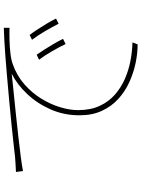

<svg xmlns="http://www.w3.org/2000/svg" viewBox="117 -854 765 1040"><g transform="rotate(-90 500.0 -334.5)"><path d="M88 -631Q116 -632 135 -633.5Q154 -635 169 -636Q186 -638 231 -643Q276 -648 338.5 -654.5Q401 -661 472.5 -667.5Q544 -674 613 -680Q671 -685 717 -688.5Q763 -692 800.5 -694Q838 -696 869 -697V-666Q839 -667 802 -666Q765 -665 730 -661Q695 -657 671 -648Q609 -626 562.5 -585Q516 -544 485 -493.5Q454 -443 438.5 -391Q423 -339 423 -295Q423 -227 446 -177.5Q469 -128 507.5 -94.5Q546 -61 593.5 -40.5Q641 -20 692 -10.5Q743 -1 790 0L779 28Q731 28 678 17Q625 6 574.5 -17Q524 -40 483.5 -77Q443 -114 419 -166Q395 -218 395 -287Q395 -371 427 -443.5Q459 -516 510.5 -570.5Q562 -625 620 -654Q584 -650 529 -644.5Q474 -639 411.5 -632.5Q349 -626 287 -619Q225 -612 174 -605.5Q123 -599 93 -593ZM723 -519Q734 -504 749.5 -479.5Q765 -455 781 -428Q797 -401 809 -376L781 -362Q766 -394 742 -435.5Q718 -477 696 -506ZM830 -557Q842 -542 858 -517.5Q874 -493 890.5 -466Q907 -439 919 -414L891 -400Q875 -432 851 -473Q827 -514 804 -544Z"/></g></svg>

Font: Noto Sans TC
Style: Regular
Weight: 100
Designer: Ryoko NISHIZUKA 西塚涼子 (kana, bopomofo & ideographs); Paul D. Hunt (Latin, Greek & Cyrillic); Sandoll Communications 산돌커뮤니
Foundry: Adobe
Version: Version 2.004;hotconv 1.0.118;makeotfexe 2.5.65603